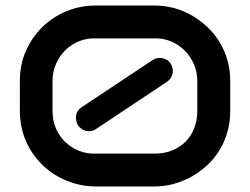

<svg xmlns="http://www.w3.org/2000/svg" viewBox="-20 -672 901 692"><path d="M809.9 -272.8Q809.9 -232.7 799.8 -196.8Q789.6 -160.9 771 -130.7Q752.5 -100.5 726.7 -76.5Q701 -52.5 670.8 -35.6Q640.6 -18.8 606.7 -9.4Q572.8 0 537.1 0H324.3Q287.6 0 253.5 -9.4Q219.3 -18.8 189.1 -35.6Q158.9 -52.5 133.9 -76.5Q108.9 -100.5 90.3 -130.7Q71.8 -160.9 61.6 -196.8Q51.5 -232.7 51.5 -272.8V-379.2Q51.5 -439.6 73.8 -489.4Q96 -539.1 133.7 -575.5Q171.3 -611.9 220.5 -631.9Q269.8 -652 324.3 -652H537.1Q572.8 -652 606.7 -643.1Q640.6 -634.2 670.8 -616.8Q701 -599.5 726.7 -575.2Q752.5 -551 771 -520.8Q789.6 -490.6 799.8 -455Q809.9 -419.3 809.9 -379.2ZM691.1 -379.2Q691.1 -413.9 678.2 -442.3Q665.3 -470.8 644.1 -491.3Q622.8 -511.9 595.3 -523.3Q567.8 -534.7 537.1 -533.7H324.3Q294.1 -534.7 266.1 -523.8Q238.1 -512.9 216.8 -492.3Q195.5 -471.8 182.4 -442.8Q169.3 -413.9 169.3 -379.2V-272.8Q169.3 -237.1 181.9 -208.4Q194.6 -179.7 215.8 -159.7Q237.1 -139.6 265.1 -128.5Q293.1 -117.3 324.3 -118.3H537.1Q572.8 -118.3 601 -130Q629.2 -141.6 649.3 -161.9Q669.3 -182.2 680.2 -210.6Q691.1 -239.1 691.1 -272.8ZM595 -442.6Q600 -434.7 602 -425.2Q604 -415.8 602 -406.9Q600 -398 595 -390.3Q590.1 -382.7 581.7 -377.2L326.7 -207.4Q320.8 -203 314.4 -201Q307.9 -199 301 -199Q289.1 -199 278.7 -204.7Q268.3 -210.4 261.4 -219.8Q256.4 -228.2 254.7 -237.6Q253 -247 254.2 -255.7Q255.4 -264.4 260.6 -272.3Q265.8 -280.2 274.3 -285.6L529.7 -455.4Q537.6 -460.4 547 -462.4Q556.4 -464.4 565.3 -462.4Q574.3 -460.4 582.2 -455.7Q590.1 -451 595 -442.6Z"/></svg>

Font: AKL FREE 001
Style: Regular
Weight: 400
Designer: AKL
Foundry: AKL
Version: Version 1.00;August 10, 2024;FontCreator 13.0.0.2630 64-bit